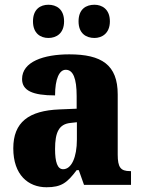

<svg xmlns="http://www.w3.org/2000/svg" viewBox="-20 -779 594 809"><path d="M378 -619C409 -619 443 -638 443 -689C443 -741 409 -759 378 -759C343 -759 311 -741 311 -689C311 -638 343 -619 378 -619ZM184 -619C217 -619 250 -638 250 -689C250 -741 217 -759 184 -759C151 -759 119 -741 119 -689C119 -638 151 -619 184 -619ZM176 10C239 10 263 -9 303 -62H312L334 0H532V-58H528C488 -58 476 -74 476 -128V-381C476 -506 408 -550 272 -550C164 -550 73 -519 73 -446C73 -397 118 -377 212 -377C212 -447 230 -485 257 -485C288 -485 303 -449 303 -374V-321L231 -318C101 -313 36 -264 36 -154C36 -42 99 10 176 10ZM246 -66C222 -66 212 -96 212 -151C212 -221 228 -256 277 -261L304 -264V-191C304 -116 281 -66 246 -66Z"/></svg>

Font: Noto Serif Bengali Condensed Black
Style: Regular
Weight: 900
Width: 3
Designer: Juan Bruce, Universal Thirst, Indian Type Foundry and the Monotype Design Team.
Foundry: Monotype Imaging Inc.
Version: Version 2.003